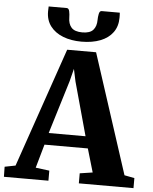

<svg xmlns="http://www.w3.org/2000/svg" viewBox="-85 -1033 862 1085"><g transform="rotate(5 346.0 -490.5)"><path d="M38.5 -69 272 -746.5H436L656.5 -68L713.5 -57V0H403.5V-57L476 -68L437 -201H191L153 -67L231 -57V0H-21.5L-22.5 -57ZM418 -268.5 334.5 -571.5 319.5 -642 301.5 -571 209 -268.5ZM249 -981Q261 -981 264.5 -963.2Q268 -945.5 268 -930Q268 -893 286.5 -872.2Q305 -851.5 348.5 -851.5Q391.5 -851.5 410 -872.2Q428.5 -893 428.5 -930Q428.5 -945.5 432 -963.2Q435.5 -981 447 -981H550Q550.5 -974 550.8 -967Q551 -960 551 -952.5Q551 -903.5 525.8 -869Q500.5 -834.5 455 -816.8Q409.5 -799 348 -799Q289 -799 243.2 -817Q197.5 -835 171.5 -869.2Q145.5 -903.5 145.5 -952.5Q145.5 -960 146 -967Q146.5 -974 146.5 -981Z"/></g></svg>

Font: Merriweather 36pt ExtraBold
Style: Regular
Weight: 800
Designer: Eben Sorkin
Foundry: Eben Sorkin
Version: Version 2.100